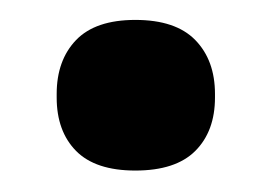

<svg xmlns="http://www.w3.org/2000/svg" viewBox="-20 -356 266 188"><path d="M112.5 -189Q73.5 -189 54.5 -208.2Q35.5 -227.5 35.5 -260.5V-264Q35.5 -297 54.5 -316.8Q73.5 -336.5 112.5 -336.5Q152 -336.5 171.2 -316.8Q190.5 -297 190.5 -264V-260.5Q190.5 -227.5 171.2 -208.2Q152 -189 112.5 -189Z"/></svg>

Font: Anek Telugu
Style: Bold
Weight: 700
Designer: Omkar Bhoir (Telugu), Yesha Goshar (Latin)
Foundry: Ek Type
Version: Version 1.003